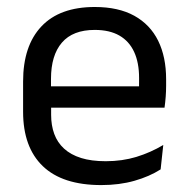

<svg xmlns="http://www.w3.org/2000/svg" viewBox="-20 -521 539 552"><path d="M271.1 11.1Q159.6 11.1 103 -43.4Q46.4 -97.8 46.4 -199.7V-286.6Q46.4 -389.4 99.1 -445.1Q151.7 -500.9 252.5 -500.9Q320.4 -500.9 366.1 -475.7Q411.7 -450.4 434.7 -403.9Q457.6 -357.4 457.6 -293V-274.8Q457.6 -259.1 456.4 -243Q455.2 -226.9 453 -211.4H378.7Q379.5 -235.6 379.7 -257.1Q379.9 -278.6 379.9 -296.4Q379.9 -341 365.6 -371.8Q351.4 -402.6 323.2 -418.8Q294.9 -435 252.5 -435Q189.4 -435 158 -398.5Q126.6 -362.1 126.6 -294.1V-247.4L127 -237.5V-190.8Q127 -160.4 136 -135.9Q145 -111.3 164.1 -93.8Q183.3 -76.2 213 -66.8Q242.8 -57.5 284.2 -57.5Q331.3 -57.5 372.3 -70Q413.3 -82.6 449.4 -104.2L441.8 -34Q409.6 -13.5 366.4 -1.2Q323.3 11.1 271.1 11.1ZM89.1 -211.4V-272.7H435.9V-211.4Z"/></svg>

Font: Anek Latin Medium
Style: Regular
Weight: 500
Designer: Yesha Goshar
Foundry: Ek Type
Version: Version 1.003